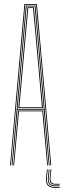

<svg xmlns="http://www.w3.org/2000/svg" viewBox="-20 -820 316 952"><path d="M30 0 101 -800H163L234 0H230L159 -796H105L34 0ZM46 0 70 -272H194L218 0H214L190 -268H74L50 0ZM38 0 108 -792H156L226 0H222L197 -276H67L42 0ZM67 -280H197L178.8 -486.2L152 -788H112L85.2 -486.2ZM71 -284 89.2 -486.2 116 -784H148L174.8 -486.2L193 -284ZM76 -288H188L170.5 -486.2L144 -780H120L93.5 -486.2ZM216.8 20 212.8 56.8Q209.8 84 219.8 95.8Q229.8 107.5 255.5 107.5H275.5V111.5H255.5Q227.5 111.5 216.5 98.9Q205.5 86.2 208.8 56.8L212.8 20ZM234.8 20 230.8 56.8Q228.8 75.5 234.5 83.5Q240.2 91.5 255.5 91.5H275.5V95.5H255.5Q238 95.5 231.2 86.5Q224.5 77.5 226.8 56.8L230.8 20ZM225.8 20 221.8 56.8Q219.2 79.8 227.1 89.6Q235 99.5 255.5 99.5H275.5V103.5H255.5Q232.8 103.5 224 92.6Q215.2 81.8 217.8 56.8L221.8 20Z"/></svg>

Font: Big Shoulders Inline Display Thin Thin
Style: Regular
Weight: 250
Version: Version 2.002